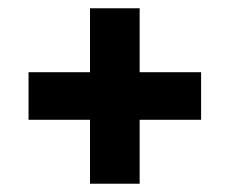

<svg xmlns="http://www.w3.org/2000/svg" viewBox="-20 -612 555 464"><path d="M197.5 -168V-322.5H49V-437.5H197.5V-592H317.5V-437.5H466V-322.5H317.5V-168Z"/></svg>

Font: Encode Sans Condensed Condensed
Style: Bold
Weight: 700
Width: 3
Designer: Multiple Designers
Foundry: Impallari Type
Version: Version 3.000; ttfautohint (v1.8.3) -l 8 -r 50 -G 200 -x 14 